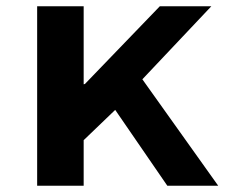

<svg xmlns="http://www.w3.org/2000/svg" viewBox="-20 -595 740 615"><path d="M99 -575V0H248V-146L349 -243L516 0H679L436 -341L657 -575H492L252 -326L248 -325V-575Z"/></svg>

Font: Kawkab Mono
Style: Bold
Weight: 700
Monospace: yes
Designer: Abdullah Arif
Foundry: Abdullah Arif
Version: Version 1.000;PS 000.500;hotconv 1.0.88;makeotf.lib2.5.64775